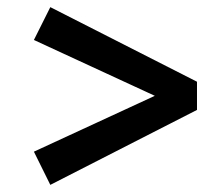

<svg xmlns="http://www.w3.org/2000/svg" viewBox="-20 -590 609 538"><path d="M532 -361V-282L121 -72L75 -165L482 -353V-290L75 -478L121 -570Z"/></svg>

Font: Source Serif 4 ExtraBold
Style: Italic
Weight: 800
Italic angle: -12°
Designer: Frank Grießhammer
Foundry: Adobe Systems Incorporated
Version: Version 4.004;hotconv 1.0.116;makeotfexe 2.5.65601